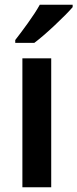

<svg xmlns="http://www.w3.org/2000/svg" viewBox="-20 -786 325 806"><path d="M195 0H74V-541H195ZM285 -766H147Q128 -732 97 -689Q66 -646 44 -618V-606H124Q160 -633 210.5 -680.5Q261 -728 285 -756Z"/></svg>

Font: Noto Sans Display Medium
Style: Regular
Weight: 500
Designer: Monotype Design Team
Foundry: Monotype Imaging Inc.
Version: Version 1.900